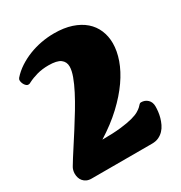

<svg xmlns="http://www.w3.org/2000/svg" viewBox="-183 -919 987 1049"><g transform="rotate(-30 310.0 -395.0)"><path d="M35.2 -109.9Q57.1 -146.5 85 -189.2Q112.8 -231.9 141.4 -276.9Q169.9 -321.8 197.3 -366.9Q224.6 -412.1 245.8 -453.4Q267.1 -494.6 280 -530Q293 -565.4 293 -590.8Q293 -620.1 270.8 -637Q248.5 -653.8 195.3 -653.8Q155.8 -653.8 123 -644.8Q90.3 -635.7 64 -622.1Q57.6 -617.2 48.3 -617.2Q42.5 -617.2 36.9 -621.6Q31.2 -626 27.1 -632.6Q22.9 -639.2 20.5 -646.7Q18.1 -654.3 18.1 -661.1Q18.1 -665.5 19.8 -669.2Q21.5 -672.9 23.9 -675.8Q47.9 -703.1 80.3 -724.4Q112.8 -745.6 149.9 -760.3Q187 -774.9 227.5 -782.5Q268.1 -790 309.1 -790Q371.1 -790 418.2 -774.4Q465.3 -758.8 497.1 -731.2Q528.8 -703.6 544.9 -665.5Q561 -627.4 561 -583Q561 -534.7 542 -480.5Q522.9 -426.3 484.1 -370.6Q445.3 -314.9 386.5 -259.8Q327.6 -204.6 248 -154.8Q317.9 -154.8 364.3 -160.2Q410.6 -165.5 439.7 -173.3Q468.8 -181.2 484.4 -190.4Q500 -199.7 508.3 -207.5Q516.6 -215.3 521 -220.7Q525.4 -226.1 532.2 -226.1Q557.1 -226.1 573.7 -210.2Q590.3 -194.3 590.3 -167Q590.3 -153.3 588.4 -135.5Q586.4 -117.7 581.3 -99.1Q576.2 -80.6 567.6 -62.7Q559.1 -44.9 545.9 -31Q532.7 -17.1 514.6 -8.5Q496.6 0 472.2 0H90.3Q72.8 0 60.1 -6.1Q47.4 -12.2 39.3 -22Q31.2 -31.7 27.6 -43.9Q23.9 -56.2 23.9 -68.8Q23.9 -80.1 26.9 -90.8Q29.8 -101.6 35.2 -109.9Z"/></g></svg>

Font: Corben
Style: Bold
Weight: 700
Designer: vernon adams
Foundry: vernon adams
Version: Version 1.101; ttfautohint (v1.6)